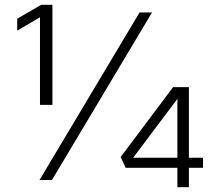

<svg xmlns="http://www.w3.org/2000/svg" viewBox="-20 -752 898 802"><path d="M199 -732V-314H147V-680L52 -624V-674L152 -732ZM563 -700H615L197 0H145ZM721 -51H505L484 -96L703 -388H769V-93H828V-51H769V30H721ZM721 -93V-339L536 -93Z"/></svg>

Font: KoHo
Style: Regular
Weight: 400
Version: Version 1.000; ttfautohint (v1.6)